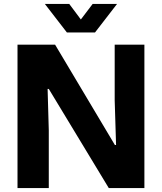

<svg xmlns="http://www.w3.org/2000/svg" viewBox="-20 -956 823 976"><path d="M69 0V-729H260L564 -219H570L563 -447V-729H714V0H533L228 -504H222L228 -293V0ZM320 -791 208 -936H332L391 -857L451 -936H575L463 -791Z"/></svg>

Font: Mona Sans
Style: Bold
Weight: 700
Designer: Deni Anggara
Foundry: GitHub
Version: Version 2.000;Glyphs 3.2.3 (3260)